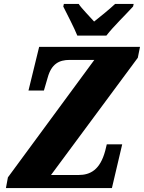

<svg xmlns="http://www.w3.org/2000/svg" viewBox="-20 -951 728 971"><path d="M371 -771H518C554 -818 619 -880 653 -918L656 -931H562C540 -910 487 -866 456 -842C435 -866 392 -909 378 -931H303L300 -918C319 -880 356 -809 371 -771ZM10 0H546L598 -221H520L512 -188C486 -92 437 -66 377 -66H238L677 -659L688 -714H178L124 -493H202L221 -558C240 -628 279 -648 332 -648H457L20 -54Z"/></svg>

Font: Noto Serif Condensed Black
Style: Italic
Weight: 900
Width: 3
Italic angle: -12°
Designer: Monotype Design Team
Foundry: Monotype Imaging Inc.
Version: Version 2.013